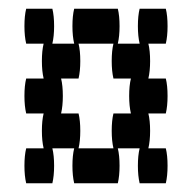

<svg xmlns="http://www.w3.org/2000/svg" viewBox="-20 -420 440 440"><path d="M360 -160H320Q324 -144 324 -120Q324 -97 320 -80H360Q364 -64 364 -40Q364 -17 360 0H300Q296 -17 296 -40Q296 -64 300 -80H250Q254 -64 254 -40Q254 -17 250 0H150Q146 -17 146 -40Q146 -64 150 -80H100Q104 -64 104 -40Q104 -17 100 0H40Q36 -17 36 -40Q36 -64 40 -80H80Q76 -97 76 -120Q76 -144 80 -160H40Q36 -177 36 -200Q36 -224 40 -240H80Q76 -257 76 -280Q76 -304 80 -320H40Q36 -337 36 -360Q36 -384 40 -400H100Q104 -384 104 -360Q104 -337 100 -320H150Q146 -337 146 -360Q146 -384 150 -400H250Q254 -384 254 -360Q254 -337 250 -320H300Q296 -337 296 -360Q296 -384 300 -400H360Q364 -384 364 -360Q364 -337 360 -320H320Q324 -304 324 -280Q324 -257 320 -240H360Q364 -224 364 -200Q364 -177 360 -160ZM280 -160Q276 -177 276 -200Q276 -224 280 -240H240Q236 -257 236 -280Q236 -304 240 -320H160Q164 -304 164 -280Q164 -257 160 -240H120Q124 -224 124 -200Q124 -177 120 -160H160Q164 -144 164 -120Q164 -97 160 -80H240Q236 -97 236 -120Q236 -144 240 -160Z"/></svg>

Font: VT323
Style: Regular
Weight: 400
Monospace: yes
Designer: Peter Hull
Version: Version 2.000